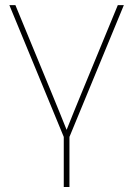

<svg xmlns="http://www.w3.org/2000/svg" viewBox="-20 -536 527 760"><path d="M232.4 204.1V5.9L17.1 -515.6H41L186 -164.1Q200.7 -128.9 215.1 -93Q229.5 -57.1 243.7 -22Q257.8 -57.1 272.2 -93Q286.6 -128.9 301.3 -164.1L446.3 -515.6H470.2L254.9 5.9V204.1Z"/></svg>

Font: Inter Display Thin
Style: Regular
Weight: 100
Designer: Rasmus Andersson
Foundry: rsms
Version: Version 4.000;git-a52131595